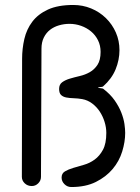

<svg xmlns="http://www.w3.org/2000/svg" viewBox="-20 -751 564 773"><path d="M69 -514Q69 -555 78 -594Q87 -633 110 -663.5Q133 -694 173 -712.5Q213 -731 275 -731Q313 -731 347 -717Q381 -703 406.5 -678Q432 -653 446.5 -620Q461 -587 461 -549Q461 -510 445.5 -472Q430 -434 395 -403Q393 -401 384.5 -400.5Q376 -400 374 -398Q376 -397 384.5 -396Q393 -395 395 -394Q424 -372 441.5 -347Q459 -322 468.5 -297.5Q478 -273 481 -252Q484 -231 484 -216Q484 -180 472 -141Q460 -102 433.5 -70.5Q407 -39 366 -18.5Q325 2 267 2Q251 2 239.5 -9.5Q228 -21 228 -36Q228 -53 241.5 -61Q255 -69 275 -75Q295 -81 318 -87.5Q341 -94 361 -108.5Q381 -123 394.5 -148Q408 -173 408 -216Q408 -238 401 -260.5Q394 -283 381.5 -302Q369 -321 351 -334.5Q333 -348 311 -352Q294 -355 277 -355.5Q260 -356 247 -358.5Q234 -361 226 -368.5Q218 -376 218 -393Q218 -411 230.5 -420Q243 -429 261.5 -434.5Q280 -440 301.5 -445Q323 -450 341.5 -460.5Q360 -471 372.5 -490Q385 -509 385 -542Q385 -568 374.5 -589Q364 -610 346.5 -624.5Q329 -639 306.5 -647Q284 -655 260 -655Q238 -655 217.5 -649Q197 -643 181.5 -631Q166 -619 156.5 -600Q147 -581 147 -555L145 -39Q145 -24 134 -13Q123 -2 108 -2Q91 -2 79.5 -13Q68 -24 68 -39Z"/></svg>

Font: VDS Compensated
Style: Light
Weight: 300
Designer: artmaker
Foundry: artmaker
Version: Version 1.000 2012 initial release